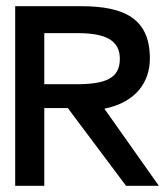

<svg xmlns="http://www.w3.org/2000/svg" viewBox="-20 -600 539 620"><path d="M29 0H123V-251H199L387 0H493L317 -249C421 -270 464 -337 464 -411C464 -539 383 -580 242 -580H29ZM123 -328V-493H231C324 -493 367 -468 367 -410C367 -347 321 -328 226 -328Z"/></svg>

Font: Charger Sport
Style: BdExt
Weight: 700
Designer: Jasper
Foundry: Cannot Into Space Fonts
Version: Version 1.1